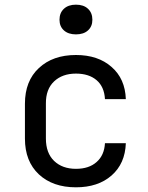

<svg xmlns="http://www.w3.org/2000/svg" viewBox="-20 -797 639 827"><path d="M307.1 -648.9Q274.4 -648.9 255.4 -666Q236.3 -683.1 236.3 -711.9Q236.3 -741.7 255.4 -759.3Q274.4 -776.9 307.1 -776.9Q340.3 -776.9 358.9 -759.3Q377.9 -741.7 377.9 -711.9Q377.9 -683.1 358.9 -666Q340.3 -648.9 307.1 -648.9ZM307.1 9.8Q207.5 9.8 147.5 -45.9Q87.4 -102.1 87.4 -200.2V-350.1Q87.4 -448.2 147.5 -503.9Q207.5 -560.1 307.1 -560.1Q402.3 -560.1 460.4 -508.8Q519 -458 522 -370.1H432.1Q429.2 -423.3 396 -451.7Q362.8 -480 307.1 -480Q248.5 -480 212.9 -446.3Q177.2 -412.6 177.7 -351.1V-200.2Q177.7 -138.2 212.9 -104Q248.5 -69.8 307.1 -69.8Q363.3 -69.8 396 -99.1Q429.2 -127.9 432.1 -180.2H522Q519 -92.3 460.4 -41Q402.3 9.8 307.1 9.8Z"/></svg>

Font: UDEV Gothic 35
Style: Regular
Weight: 400
Version: v2.1.0; ttfautohint (v1.8.4.7-5d5b-dirty) -l 6 -r 45 -G 200 